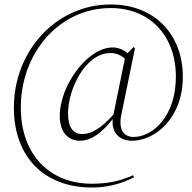

<svg xmlns="http://www.w3.org/2000/svg" viewBox="-20 -682 856 858"><path d="M284 -176C284 -281 360 -445 474 -445C500 -445 522 -434 538 -420L487 -170C433 -110 390 -83 348 -83C307 -83 284 -112 284 -176ZM570 -53C670 -53 797 -151 797 -339C797 -528 671 -662 475 -662C226 -662 42 -449 42 -202C42 29 187 156 390 156C460 156 524 139 579 110L575 101C517 127 463 139 390 139C206 139 73 14 73 -202C73 -441 241 -646 475 -646C647 -646 766 -525 766 -339C766 -163 663 -70 577 -70C531 -70 509 -106 522 -168L583 -466L577 -472L550 -444C532 -460 507 -470 484 -470C370 -470 247 -299 247 -164C247 -81 294 -53 337 -53C390 -53 437 -91 484 -150C477 -90 513 -53 570 -53Z"/></svg>

Font: Source Serif 4 Display Light
Style: Italic
Weight: 300
Italic angle: -12°
Designer: Frank Grießhammer
Foundry: Adobe Systems Incorporated
Version: Version 4.004;hotconv 1.0.117;makeotfexe 2.5.65602